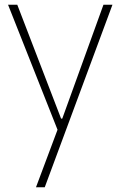

<svg xmlns="http://www.w3.org/2000/svg" viewBox="-20 -547 508 811"><path d="M455 -527H417L243 -46H238L53 -527H14L223 1L132 244H169Z"/></svg>

Font: SSpoqa Han Sans Neo Thin
Style: Regular
Weight: 100
Designer: [Spoqa Han Sans Neo] Dong-huui Kim  Younghwa Kang  Yujin Lee  [Noto Sans] Ryoko NISHIZUKA  (kana & ideographs); Paul D. 
Foundry: Spoqa (http://www.spoqa-han-sans.com)
Version: Version 1.000